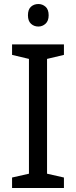

<svg xmlns="http://www.w3.org/2000/svg" viewBox="-20 -935 379 955"><path d="M298 0H40V-52L124 -71V-642L40 -662V-714H298V-662L214 -642V-71L298 -52ZM171 -915Q191 -915 206.5 -901.5Q222 -888 222 -859Q222 -831 206.5 -817Q191 -803 171 -803Q149 -803 134 -817Q119 -831 119 -859Q119 -888 134 -901.5Q149 -915 171 -915Z"/></svg>

Font: Noto Sans Saurashtra
Style: Regular
Weight: 400
Designer: Monotype Design Team
Foundry: Monotype Imaging Inc.
Version: Version 2.001; ttfautohint (v1.8.4.7-5d5b)